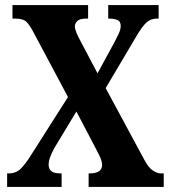

<svg xmlns="http://www.w3.org/2000/svg" viewBox="-20 -734 673 754"><path d="M8 0V-53H13Q43 -53 61.5 -71.5Q80 -90 100 -122L247 -353L111 -608Q97 -635 84 -648Q71 -661 40 -661H29V-714H326V-661H321Q293 -661 283.5 -651.5Q274 -642 274 -630Q274 -620 281 -603.5Q288 -587 296 -573L363 -446L431 -571Q438 -585 446 -601.5Q454 -618 454 -632Q454 -650 441 -655.5Q428 -661 408 -661H405V-714H603V-661H596Q572 -661 555 -645.5Q538 -630 514 -589L395 -388L547 -106Q563 -76 580 -64.5Q597 -53 612 -53H623V0H328V-53H331Q381 -53 381 -86Q381 -97 376 -110Q371 -123 354 -155L280 -296L193 -152Q185 -137 178 -120Q171 -103 171 -87Q171 -71 181.5 -62Q192 -53 218 -53H222V0Z"/></svg>

Font: Noto Serif Khmer ExtraCondensed ExtraBold
Style: Regular
Weight: 800
Width: 2
Designer: Danh Hong and the Monotype Design Team
Foundry: Monotype Imaging Inc.
Version: Version 2.004; ttfautohint (v1.8.4.7-5d5b)